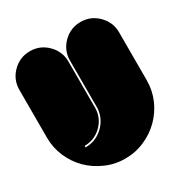

<svg xmlns="http://www.w3.org/2000/svg" viewBox="-201 -1103 1200 1241"><g transform="rotate(-30 398.5 -482.0)"><path d="M752 -397.5Q752 -320.3 722.7 -252.9Q693.4 -186.5 642.6 -135.7Q592.8 -85.9 525.4 -56.6Q457 -26.4 379.9 -26.4Q302.7 -26.4 235.4 -56.6Q168 -85.9 117.2 -135.7Q66.4 -186.5 37.1 -253.9Q7.8 -321.3 7.8 -397.5Q7.8 -516.6 7.8 -753.9Q7.8 -829.1 61.5 -882.8Q115.2 -936.5 191.4 -936.5Q266.6 -936.5 320.3 -882.8Q374 -829.1 374 -753.9Q374 -636.7 374 -401.4Q370.1 -330.1 318.4 -280.3Q265.6 -229.5 192.4 -229.5Q192.4 -225.6 192.4 -217.8Q268.6 -217.8 324.2 -269.5Q379.9 -322.3 385.7 -397.5Q385.7 -516.6 385.7 -753.9Q385.7 -829.1 439.5 -882.8Q493.2 -936.5 569.3 -936.5Q644.5 -936.5 698.2 -882.8Q752 -829.1 752 -753.9Q752 -634.8 752 -397.5Z"/></g></svg>

Font: Superfatty
Style: Fat
Weight: 400
Version: Version 1.0